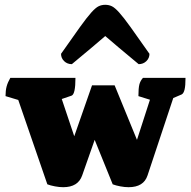

<svg xmlns="http://www.w3.org/2000/svg" viewBox="-20 -767 795 799"><path d="M243 12Q227 12 208.5 8.5Q190 5 177 0L56 -351L3 -367Q3 -390 7.5 -407Q12 -424 23 -443H294Q294 -375 278 -369L237 -355L289 -200L363 -412H457L550 -185L604 -352L556 -367Q556 -400 560 -415.5Q564 -431 575 -443H752Q752 -410 748 -394Q744 -378 736 -374L701 -359L594 -37Q578 12 515 12Q499 12 480.5 8.5Q462 5 449 0L374 -185L322 -37Q305 12 243 12ZM418 -747Q433 -747 445.5 -741Q458 -735 476 -715Q494 -695 523.5 -654Q553 -613 602 -543Q602 -525 589 -512.5Q576 -500 557 -500Q510 -539 475.5 -568Q441 -597 418 -617Q395 -597 360.5 -568Q326 -539 279 -500Q260 -500 247 -512.5Q234 -525 234 -543Q283 -613 312.5 -654Q342 -695 360 -715Q378 -735 390.5 -741Q403 -747 418 -747Z"/></svg>

Font: Petrona Black
Style: Regular
Weight: 900
Designer: Ringo R. Seeber
Foundry: Ringo R. Seeber
Version: Version 2.001; ttfautohint (v1.8.3)